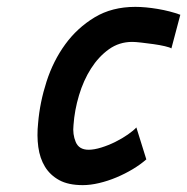

<svg xmlns="http://www.w3.org/2000/svg" viewBox="-20 -529 545 559"><path d="M406 -65Q389 -50 366.5 -36.5Q344 -23 319 -12.5Q294 -2 268.5 4Q243 10 221 10Q179 10 152.5 -4.5Q126 -19 111 -43.5Q96 -68 91.5 -101Q87 -134 91 -171Q96 -231 115.5 -291.5Q135 -352 170 -400Q205 -448 255.5 -478.5Q306 -509 374 -509Q403 -509 439 -503Q475 -497 505 -486L479 -388Q475 -391 460 -394.5Q445 -398 427 -400.5Q409 -403 391.5 -405Q374 -407 365 -407Q327 -407 297 -385.5Q267 -364 245 -329.5Q223 -295 210 -251.5Q197 -208 194 -165Q191 -138 200.5 -115.5Q210 -93 238 -93Q254 -93 275 -99.5Q296 -106 316 -116Q336 -126 352.5 -137.5Q369 -149 377 -158Z"/></svg>

Font: Panefresco 800wt
Style: Italic
Weight: 800
Foundry: Campivisivi & Chank Co
Version: Version 1.001